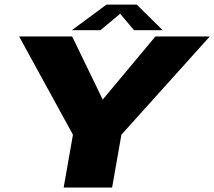

<svg xmlns="http://www.w3.org/2000/svg" viewBox="-20 -838 958 858"><path d="M264.5 0 306 -236 65.5 -675H302.5L439 -393L674.5 -675H917.5L522.5 -236L481 0ZM301 -703 456 -817.5H591L707 -703H579L517 -776.5L428.5 -703Z"/></svg>

Font: Anybody ExtraExpanded ExtraBold
Style: Italic
Weight: 800
Width: 8
Italic angle: -10°
Designer: Tyler Finck
Foundry: Etcetera Type Company
Version: Version 1.010; ttfautohint (v1.8.3) -l 8 -r 50 -G 200 -x 14 